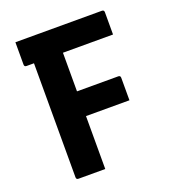

<svg xmlns="http://www.w3.org/2000/svg" viewBox="-129 -799 808 897"><g transform="rotate(-20 275.0 -350.0)"><path d="M241 0H108Q97 0 97 -11V-578H60Q49 -578 49 -589V-700H479Q490 -700 490 -689V-578H241V-386H446Q457 -386 457 -375V-263H241Z"/></g></svg>

Font: Recursive Sn Lnr St
Style: Bold
Weight: 700
Version: Version 1.079;hotconv 1.0.112;makeotfexe 2.5.65598; ttfautoh